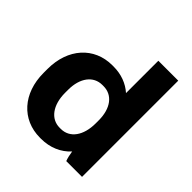

<svg xmlns="http://www.w3.org/2000/svg" viewBox="-195 -863 1016 1016"><g transform="rotate(45 313.0 -354.5)"><path d="M259 11H267C334 11 391 -14 431 -58C434 -37 439 -15 445 0H563V-720H414V-478C376 -512 326 -531 268 -531H259C123 -531 30 -427 30 -275V-245C30 -93 123 11 259 11ZM295 -100C229 -100 185 -160 185 -251V-274C185 -363 229 -420 295 -420H304C371 -420 414 -363 414 -274V-251C414 -160 371 -100 304 -100Z"/></g></svg>

Font: Fixel Text Bold
Style: Bold
Weight: 700
Width: 4
Designer: AlfaBravo + MacPaw
Foundry: Kyrylo Tkachov, Marchela Mozhyna, Serhii Makarenko, Maria Weinstein, Zakhar Kryvoshyya
Version: Version 1.211